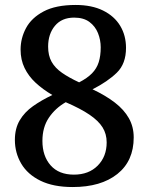

<svg xmlns="http://www.w3.org/2000/svg" viewBox="-20 -744 599 774"><path d="M273 10Q195 10 143 -15.5Q91 -41 65.5 -84.5Q40 -128 40 -180Q40 -226 59.5 -259Q79 -292 113 -316Q147 -340 191 -361Q152 -384 123.5 -410.5Q95 -437 79 -470Q63 -503 63 -544Q63 -590 85 -631Q107 -672 156 -698Q205 -724 285 -724Q350 -724 395.5 -701.5Q441 -679 464.5 -640Q488 -601 488 -551Q488 -487 451 -451Q414 -415 353 -384Q406 -359 443 -330.5Q480 -302 499.5 -267.5Q519 -233 519 -190Q519 -95 453 -42.5Q387 10 273 10ZM278 -40Q338 -40 374 -76.5Q410 -113 410 -170Q410 -204 393.5 -230.5Q377 -257 341 -281.5Q305 -306 245 -332Q203 -308 177 -269.5Q151 -231 151 -176Q151 -115 184 -77.5Q217 -40 278 -40ZM299 -412Q332 -429 351 -448.5Q370 -468 378 -493.5Q386 -519 386 -553Q386 -583 375 -610.5Q364 -638 340.5 -655.5Q317 -673 279 -673Q229 -673 201.5 -640Q174 -607 174 -556Q174 -520 188 -495Q202 -470 230 -450.5Q258 -431 299 -412Z"/></svg>

Font: Noto Serif Bengali SemiBold
Style: Regular
Weight: 600
Version: Version 2.003